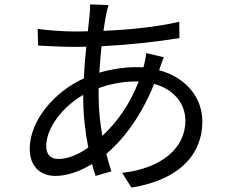

<svg xmlns="http://www.w3.org/2000/svg" viewBox="-20 -809 1040 872"><path d="M610 -439C568 -331 510 -253 445 -192C435 -248 428 -308 428 -370C428 -383 428 -396 428 -409C474 -425 531 -439 594 -439ZM358 -361C358 -288 367 -209 381 -139C332 -104 284 -87 246 -87C209 -87 190 -107 190 -146C190 -226 262 -323 358 -378ZM704 -494C709 -509 718 -535 724 -549L644 -568C643 -553 638 -527 634 -512L631 -503C620 -504 608 -504 596 -504C546 -504 486 -495 431 -479C434 -520 437 -561 441 -599C561 -605 692 -619 795 -636L794 -710C693 -687 574 -674 450 -669C454 -697 458 -722 462 -742C465 -756 469 -774 473 -786L389 -789C390 -777 388 -758 387 -742L379 -667C357 -666 336 -666 314 -666C271 -666 185 -672 151 -678L153 -602C193 -600 270 -596 312 -596C331 -596 351 -596 372 -597C367 -551 363 -502 361 -453C226 -392 115 -260 115 -134C115 -50 166 -10 232 -10C285 -10 344 -31 398 -64C403 -44 409 -26 414 -10L486 -31C478 -56 470 -82 463 -110C546 -181 625 -289 680 -428C772 -403 822 -336 822 -261C822 -135 712 -44 535 -24L577 43C806 6 899 -117 899 -257C899 -366 825 -457 703 -490Z"/></svg>

Font: Noto Sans T Chinese Regular
Style: Regular
Weight: 400
Designer: Ryoko NISHIZUKA (kana & ideographs); Paul D. Hunt (Latin, Greek & Cyrillic); Wenlong ZHANG (bopomofo); Sandoll Communica
Foundry: Adobe Systems Incorporated
Version: Version 1.000;PS 1;hotconv 1.0.78;makeotf.lib2.5.61930